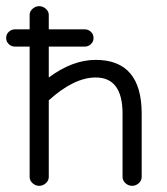

<svg xmlns="http://www.w3.org/2000/svg" viewBox="-24 -590 540 622"><path d="M250 -439H134V-339Q211 -396 286 -396Q435 -396 435 -222V-17Q435 -5 425.5 3.5Q416 12 404 12Q392 12 382.5 3.5Q373 -5 373 -17V-222Q373 -339 286 -339Q216 -339 134 -265V-17Q134 -5 124.5 3.5Q115 12 103 12Q91 12 81.5 3.5Q72 -5 72 -17V-439H25Q13 -439 4.5 -447Q-4 -455 -4 -467Q-4 -479 4.5 -487Q13 -495 25 -495H72V-542Q72 -553 81.5 -561.5Q91 -570 103 -570Q115 -570 124.5 -561.5Q134 -553 134 -542V-495H250Q262 -495 270.5 -487Q279 -479 279 -467Q279 -455 270.5 -447Q262 -439 250 -439Z"/></svg>

Font: Hoogli Medium
Style: Regular
Weight: 500
Designer: Anand Singh Naorem
Foundry: Brand New Type
Version: Version 1.00 b007